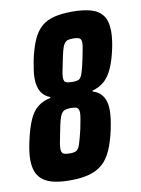

<svg xmlns="http://www.w3.org/2000/svg" viewBox="-81 -752 598 815"><g transform="rotate(-10 218.0 -344.0)"><path d="M155 8Q117 8 88.5 2Q60 -4 41 -17.5Q22 -31 12.5 -53Q3 -75 3 -108Q3 -124 5.5 -143Q8 -162 13 -185Q25 -240 40 -274.5Q55 -309 78 -327Q101 -345 132 -351L133 -355Q108 -364 94.5 -386Q81 -408 81 -446Q81 -462 84 -481.5Q87 -501 91 -523Q102 -574 117 -607.5Q132 -641 154.5 -660.5Q177 -680 210 -688Q243 -696 288 -696Q335 -696 368 -686.5Q401 -677 418.5 -653Q436 -629 436 -585Q436 -570 434 -552.5Q432 -535 428 -515Q417 -463 402 -429.5Q387 -396 366 -377.5Q345 -359 315 -351L314 -347Q334 -341 346.5 -329Q359 -317 365.5 -299.5Q372 -282 372 -256Q372 -240 369.5 -220Q367 -200 362 -176Q351 -124 335 -88Q319 -52 295.5 -31.5Q272 -11 238 -1.5Q204 8 155 8ZM176 -105Q194 -105 203 -111Q212 -117 218.5 -137Q225 -157 235 -199Q240 -224 243 -241Q246 -258 246 -268Q246 -278 242.5 -284Q239 -290 231 -292Q223 -294 210 -294Q196 -294 186.5 -291Q177 -288 170.5 -278.5Q164 -269 159 -250Q154 -231 148 -199Q143 -175 140 -158.5Q137 -142 137 -132Q137 -115 145 -110Q153 -105 176 -105ZM238 -402Q256 -402 265 -406.5Q274 -411 280.5 -430Q287 -449 296 -492Q301 -517 304 -533Q307 -549 307 -558Q307 -568 303.5 -573.5Q300 -579 292 -581Q284 -583 271 -583Q257 -583 248.5 -580.5Q240 -578 233.5 -569Q227 -560 222 -541.5Q217 -523 211 -492Q206 -468 203 -453Q200 -438 200 -428Q200 -417 203 -411.5Q206 -406 214.5 -404Q223 -402 238 -402Z"/></g></svg>

Font: Saira Condensed
Style: Bold Italic
Weight: 700
Width: 3
Italic angle: -12°
Designer: Hector Gatti with collaboration of the Omnibus-Type team
Foundry: Omnibus-Type
Version: Version 1.101